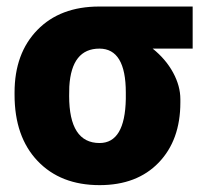

<svg xmlns="http://www.w3.org/2000/svg" viewBox="-20 -548 614 579"><path d="M561 -401.4H440.4Q480 -369.6 502 -329.1Q523.9 -288.6 523.9 -249V-238.8Q523.9 -125.5 458.5 -57.6Q393.1 10.3 280.3 10.3Q162.6 10.3 93.3 -62.7Q23.9 -135.7 23.9 -262.2V-269Q23.9 -387.2 92.8 -457.8Q161.6 -528.3 279.3 -528.3Q279.3 -527.8 279.8 -527.8V-528.3H561ZM188.5 -258.8Q188.5 -116.7 280.3 -116.7Q356.9 -116.7 359.4 -249.5V-269Q359.4 -401.4 279.8 -401.4Q195.8 -401.4 189 -287.1Z"/></svg>

Font: Roboto
Style: Regular
Weight: 900
Designer: Google
Version: Version 2.001171; 2014